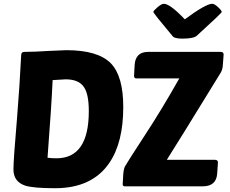

<svg xmlns="http://www.w3.org/2000/svg" viewBox="-20 -984 1215 1014"><path d="M109 -710Q160 -710 236 -715Q313 -719 330 -719Q498 -719 566 -649Q631 -581 631 -419Q631 -231 557 -123Q466 10 271 10Q154 10 112 -4Q51 -25 51 -89Q51 -140 70 -361Q84 -533 92 -695Q93 -710 109 -710ZM449 -397Q449 -486 424 -523Q397 -565 327 -565L258 -561Q252 -426 231 -151Q251 -148 278 -148Q449 -148 449 -397ZM639 0Q628 0 628 -11L631 -65Q634 -98 643 -110Q654 -130 742 -265Q834 -405 927 -570H699Q688 -570 688 -584L691 -640Q695 -710 763 -710H1145Q1161 -710 1161 -696L1157 -642Q1156 -617 1145 -599Q911 -218 861 -140H1115Q1131 -140 1131 -126L1127 -67Q1122 0 1051 0ZM956 -882Q1067 -964 1101 -964Q1113 -964 1133 -945Q1151 -928 1151 -921Q1151 -915 1019 -795Q1002 -780 943 -780Q899 -780 890 -795Q790 -914 790 -921Q790 -927 811 -945Q833 -964 845 -964Q878 -964 956 -882Z"/></svg>

Font: PoetsenOne
Style: Regular
Weight: 400
Designer: Rodrigo Fuenzalida, Pablo Impallari
Foundry: Pablo Impallari, Rodrigo Fuenzalida
Version: Version 1.000